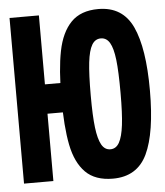

<svg xmlns="http://www.w3.org/2000/svg" viewBox="-52 -762 705 821"><g transform="rotate(-5 300.0 -352.0)"><path d="M336 -350Q336 -262.6 342.1 -212.8Q348.2 -163 361.9 -138.5Q375.6 -114 400 -114Q424.4 -114 438.1 -138.5Q451.8 -163 457.9 -212.8Q464 -262.6 464 -350Q464 -442.4 458.1 -492.7Q452.2 -543 438.3 -566.5Q424.4 -590 400 -590Q375.6 -590 361.7 -566.5Q347.8 -543 341.9 -492.7Q336 -442.4 336 -350ZM590 -350Q590 -168.6 547.2 -78.3Q504.4 12 400 12Q324 12 282.5 -29.7Q241 -71.4 225.5 -149.3Q210 -227.2 210 -350Q210 -472.8 225.8 -551.7Q241.6 -630.6 283.1 -673.3Q324.6 -716 400 -716Q504.4 -716 547.2 -623.9Q590 -531.8 590 -350ZM145 -711V0H19V-711ZM250 -415V-289H75V-415Z"/></g></svg>

Font: Fliege Mono Thin
Style: Regular
Weight: 100
Version: Version 0.020;Glyphs 3.3 (3306)